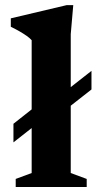

<svg xmlns="http://www.w3.org/2000/svg" viewBox="-20 -744 407 764"><path d="M154.5 -272.5 33.5 -177.5V-251.5L154.5 -347L214.5 -360.5L344 -462V-388L214.5 -286.5ZM261.5 -55.5 325 -32V0H42.5V-32L106 -55.5V-584Q98.5 -592.5 86.5 -601Q74.5 -609.5 58.5 -618.8Q42.5 -628 23 -637.5V-671L245 -723.5H271.5L261.5 -608Z"/></svg>

Font: Newsreader
Style: Bold
Weight: 700
Designer: Hugues Gentile
Foundry: Production Type
Version: Version 1.003